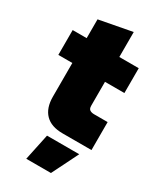

<svg xmlns="http://www.w3.org/2000/svg" viewBox="-231 -792 933 1105"><g transform="rotate(30 235.5 -239.5)"><path d="M251 0Q175 0 136 -40Q97 -80 97 -155V-379H4V-544H97V-669L314 -710V-544H443V-379H314V-221Q314 -200 325 -193Q336 -186 353 -186H443V0ZM143 231 180 56H394L307 231Z"/></g></svg>

Font: Mona Sans Expanded Black
Style: Regular
Weight: 900
Width: 7
Designer: Deni Anggara
Foundry: GitHub
Version: Version 2.000